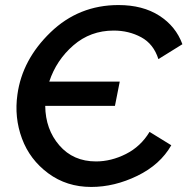

<svg xmlns="http://www.w3.org/2000/svg" viewBox="-20 -734 759 760"><path d="M360 -95Q420 -95 478.5 -124.5Q537 -154 572 -212L658 -159Q614 -82 523.5 -38Q433 6 341 6Q244 6 171 -48Q98 -102 67 -185.5Q36 -269 49 -360Q68 -498 180 -606Q292 -714 449 -714Q545 -714 610.5 -672Q676 -630 702 -559L607 -500Q588 -560 539 -586.5Q490 -613 430 -613Q338 -613 270.5 -554.5Q203 -496 175 -411H454L435 -315H159Q160 -222 215 -158.5Q270 -95 360 -95Z"/></svg>

Font: Raleway-v4020 SemiBold
Style: Italic
Weight: 600
Italic angle: -12°
Designer: Matt McInerney, Pablo Impallari, Rodrigo Fuenzalida
Foundry: Matt McInerney, Pablo Impallari, Rodrigo Fuenzalida
Version: Version 4.020;PS 004.020;hotconv 1.0.88;makeotf.lib2.5.64775